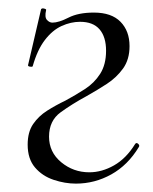

<svg xmlns="http://www.w3.org/2000/svg" viewBox="-20 -429 365 458"><path d="M171 -377Q149 -377 127 -367Q105 -357 87 -333.5Q69 -310 58 -271Q57 -269 51.5 -270Q46 -271 47 -274L78 -407Q80 -410 85.5 -408.5Q91 -407 90 -405Q86 -388 92 -381.5Q98 -375 105 -375Q120 -375 143.5 -387Q167 -399 204 -399Q246 -399 267.5 -377Q289 -355 289 -319Q289 -287 273.5 -265.5Q258 -244 235 -229Q212 -214 187 -200Q152 -181 124.5 -161Q97 -141 97 -103Q97 -66 126 -42Q155 -18 193 -18Q223 -18 252 -34.5Q281 -51 302 -85Q305 -90 309.5 -86Q314 -82 311 -78Q285 -35 245.5 -13Q206 9 161 9Q135 9 108 0Q81 -9 63.5 -29.5Q46 -50 46 -84Q46 -114 59 -133Q72 -152 92.5 -165Q113 -178 136 -189Q160 -202 182.5 -216.5Q205 -231 219 -253Q233 -275 233 -308Q233 -341 217.5 -359Q202 -377 171 -377Z"/></svg>

Font: Cormorant Infant Light
Style: Regular
Weight: 300
Designer: Christian Thalmann (Catharsis Fonts)
Foundry: Catharsis Fonts
Version: Version 4.001